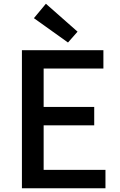

<svg xmlns="http://www.w3.org/2000/svg" viewBox="-20 -1005 640 1025"><path d="M97 0H543V-98H213V-336H483V-434H213V-639H532V-737H97ZM343 -778 394 -836 225 -985 161 -908Z"/></svg>

Font: Noto Sans HK Medium
Style: Regular
Weight: 500
Designer: Ryoko NISHIZUKA 西塚涼子 (kana, bopomofo & ideographs); Paul D. Hunt (Latin, Greek & Cyrillic); Sandoll Communications 산돌커뮤니
Foundry: Adobe
Version: Version 2.002;hotconv 1.0.116;makeotfexe 2.5.65601